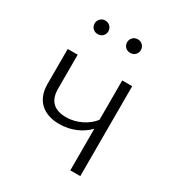

<svg xmlns="http://www.w3.org/2000/svg" viewBox="-177 -854 892 967"><g transform="rotate(30 269.5 -371.0)"><path d="M153 -663C176 -663 193 -680 193 -702C193 -724 176 -742 153 -742C130 -742 113 -724 113 -702C113 -680 130 -663 153 -663ZM342 -663C365 -663 382 -680 382 -702C382 -724 365 -742 342 -742C319 -742 302 -724 302 -702C302 -680 319 -663 342 -663ZM377 -523V-294C345 -252 285 -221 225 -221C155 -221 118 -254 118 -326V-523H60V-319C60 -223 121 -174 211 -174C281 -174 340 -203 377 -242V0H435V-523Z"/></g></svg>

Font: FiraGO Light
Style: Regular
Weight: 300
Designer: bBox Type
Foundry: bBox Type GmbH
Version: Version 1.001;PS 001.001;hotconv 1.0.88;makeotf.lib2.5.64775